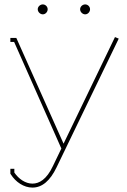

<svg xmlns="http://www.w3.org/2000/svg" viewBox="-20 -636 575 870"><path d="M343 -594C343 -582 354 -571 366 -571C378 -571 388 -582 388 -594C388 -606 378 -616 366 -616C354 -616 343 -606 343 -594ZM151 -594C151 -582 162 -571 174 -571C186 -571 196 -582 196 -594C196 -606 186 -616 174 -616C162 -616 151 -606 151 -594ZM44 -446 258 37 220 116C191 178 157 196 127 196C95 196 65 175 45 146V129H27V151L29 154C51 189 88 214 127 214C171 214 207 183 236 123L518 -461L501 -468L268 15L54 -464H27V-446Z"/></svg>

Font: Rawengulk
Style: Light
Weight: 300
Version: Version 0.9